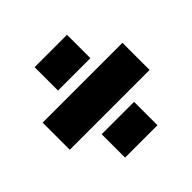

<svg xmlns="http://www.w3.org/2000/svg" viewBox="-145 -776 830 830"><g transform="rotate(-45 270.5 -360.5)"><path d="M26 -277H514V-443H26ZM171 -84H369V-227H171ZM171 -494H369V-637H171Z"/></g></svg>

Font: Aspekta 950
Style: Regular
Weight: 950
Designer: Ivo Dolenc
Version: Version 2.000